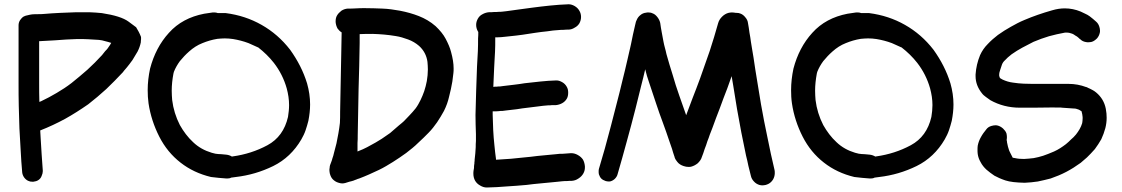

<svg xmlns="http://www.w3.org/2000/svg" viewBox="-20 -792 5108 874"><path d="M89.8 15.6C94.7 22.5 101.6 28.3 108.4 31.2C114.3 34.2 120.1 35.2 127 35.2H131.8C140.6 34.2 148.4 32.2 155.3 27.3C162.1 22.5 167 16.6 169.9 7.8C172.9 1 174.8 -5.9 174.8 -12.7V-15.6C170.9 -65.4 168 -114.3 165 -164.1C164.1 -175.8 164.1 -187.5 163.1 -198.2C203.1 -213.9 240.2 -231.4 276.4 -251C311.5 -270.5 346.7 -293 381.8 -317.4C410.2 -339.8 437.5 -362.3 463.9 -386.7C489.3 -411.1 514.6 -436.5 539.1 -462.9C543 -467.8 546.9 -473.6 551.8 -478.5C556.6 -483.4 560.5 -489.3 564.5 -494.1C567.4 -498 571.3 -502 574.2 -506.8L583 -518.6C590.8 -531.2 598.6 -543.9 606.4 -557.6C613.3 -571.3 618.2 -585 621.1 -599.6C621.1 -602.5 621.1 -607.4 622.1 -613.3V-618.2C622.1 -622.1 622.1 -625 621.1 -626C618.2 -632.8 615.2 -640.6 611.3 -647.5L599.6 -668L565.4 -693.4C542 -710.9 501 -723.6 443.4 -732.4C424.8 -734.4 405.3 -735.4 385.7 -736.3H328.1C303.7 -735.4 278.3 -734.4 253.9 -733.4C229.5 -732.4 204.1 -730.5 179.7 -728.5C170.9 -727.5 162.1 -727.5 153.3 -727.5C144.5 -727.5 134.8 -727.5 126 -726.6C119.1 -725.6 113.3 -724.6 106.4 -722.7C99.6 -721.7 93.8 -719.7 87.9 -716.8C81.1 -712.9 76.2 -707 71.3 -700.2C66.4 -692.4 64.5 -684.6 64.5 -676.8V-413.1C64.5 -378.9 64.5 -344.7 65.4 -310.5L68.4 -208L74.2 -105.5C75.2 -88.9 76.2 -73.2 77.1 -56.6C78.1 -40 80.1 -23.4 81.1 -6.8C82 1 85 8.8 89.8 15.6ZM158.2 -414.1V-604.5C182.6 -605.5 206.1 -607.4 229.5 -608.4C263.7 -611.3 298.8 -613.3 333 -614.3C349.6 -614.3 365.2 -614.3 381.8 -613.3C398.4 -612.3 414.1 -611.3 430.7 -610.4C440.4 -609.4 450.2 -607.4 459 -604.5C467.8 -602.5 477.5 -599.6 486.3 -596.7C485.4 -594.7 484.4 -592.8 483.4 -591.8C482.4 -589.8 481.4 -587.9 480.5 -586.9C470.7 -572.3 465.8 -565.4 464.8 -565.4C463.9 -565.4 457 -557.6 444.3 -541C422.9 -517.6 400.4 -495.1 377.9 -474.6C354.5 -454.1 330.1 -433.6 305.7 -414.1C284.2 -397.5 261.7 -382.8 238.3 -369.1C215.8 -355.5 191.4 -342.8 167 -331.1L159.2 -328.1C158.2 -356.4 158.2 -385.7 158.2 -414.1Z M801.8 -51.8C841.8 -20.5 887.7 1 940.4 13.7L975.6 17.6L1010.7 20.5H1014.6C1021.5 20.5 1027.3 19.5 1032.2 16.6C1040 15.6 1046.9 14.6 1053.7 13.7C1113.3 6.8 1169.9 -9.8 1223.6 -36.1C1277.3 -62.5 1320.3 -103.5 1351.6 -157.2C1359.4 -170.9 1366.2 -184.6 1371.1 -199.2C1376 -212.9 1379.9 -227.5 1383.8 -242.2C1388.7 -267.6 1391.6 -292 1391.6 -316.4C1391.6 -348.6 1386.7 -380.9 1377.9 -412.1C1361.3 -466.8 1335 -517.6 1300.8 -565.4C1263.7 -613.3 1220.7 -650.4 1170.9 -678.7C1121.1 -707 1067.4 -724.6 1007.8 -732.4H971.7C966.8 -734.4 960.9 -735.4 955.1 -735.4H949.2L928.7 -732.4C921.9 -731.4 916 -730.5 909.2 -729.5C843.8 -716.8 790 -688.5 749 -642.6C708 -597.7 679.7 -543 663.1 -479.5C656.2 -447.3 652.3 -414.1 652.3 -381.8C652.3 -361.3 653.3 -341.8 656.2 -321.3C664.1 -268.6 680.7 -217.8 705.1 -169.9C729.5 -122.1 761.7 -83 801.8 -51.8ZM1010.7 -87.9C992.2 -89.8 980.5 -90.8 973.6 -90.8C966.8 -90.8 956.1 -92.8 943.4 -96.7C911.1 -106.4 882.8 -122.1 859.4 -144.5C835 -167 815.4 -193.4 798.8 -222.7C780.3 -258.8 768.6 -296.9 763.7 -336.9C762.7 -350.6 761.7 -364.3 761.7 -378.9C761.7 -405.3 764.6 -430.7 769.5 -457C770.5 -460 770.5 -461.9 771.5 -464.8C778.3 -482.4 788.1 -499 798.8 -513.7C811.5 -529.3 825.2 -543.9 840.8 -557.6C859.4 -574.2 878.9 -586.9 901.4 -595.7C922.9 -604.5 945.3 -611.3 969.7 -615.2C980.5 -616.2 992.2 -617.2 1002.9 -617.2C1015.6 -617.2 1028.3 -616.2 1041 -614.3C1064.5 -610.4 1087.9 -604.5 1111.3 -595.7C1118.2 -592.8 1124 -589.8 1130.9 -586.9C1137.7 -584 1143.6 -581.1 1150.4 -578.1C1151.4 -577.1 1153.3 -577.1 1155.3 -576.2C1181.6 -555.7 1206.1 -532.2 1226.6 -505.9C1253.9 -470.7 1273.4 -431.6 1285.2 -389.6C1292 -364.3 1295.9 -338.9 1295.9 -313.5C1295.9 -295.9 1293.9 -278.3 1291 -259.8C1277.3 -200.2 1246.1 -157.2 1197.3 -130.9C1148.4 -104.5 1095.7 -87.9 1040 -80.1C1039.1 -80.1 1037.1 -80.1 1036.1 -79.1C1028.3 -84 1019.5 -86.9 1010.7 -87.9Z M1495.1 24.4C1502 31.2 1510.7 37.1 1521.5 40C1527.3 42 1533.2 43 1539.1 43C1543 43 1546.9 42 1551.8 41C1557.6 39.1 1563.5 37.1 1570.3 35.2C1576.2 34.2 1582 32.2 1588.9 30.3C1593.8 28.3 1597.7 26.4 1601.6 25.4C1606.4 23.4 1610.4 21.5 1615.2 20.5C1629.9 14.6 1645.5 8.8 1660.2 2C1674.8 -4.9 1690.4 -11.7 1705.1 -18.6C1727.5 -29.3 1748 -42 1768.6 -54.7C1789.1 -67.4 1808.6 -81.1 1829.1 -95.7C1840.8 -105.5 1850.6 -113.3 1857.4 -118.2C1864.3 -123 1875 -133.8 1890.6 -148.4C1895.5 -153.3 1901.4 -159.2 1908.2 -165L1930.7 -187.5C1945.3 -202.1 1958 -218.8 1969.7 -235.4C1980.5 -252 1991.2 -268.6 2001 -287.1C2011.7 -308.6 2019.5 -330.1 2024.4 -352.5C2030.3 -375 2035.2 -397.5 2039.1 -420.9C2039.1 -420.9 2041 -433.6 2043.9 -459C2044.9 -465.8 2044.9 -473.6 2044.9 -480.5C2044.9 -502.9 2041 -527.3 2033.2 -555.7C2028.3 -575.2 2019.5 -594.7 2008.8 -615.2C1998 -635.7 1982.4 -654.3 1962.9 -672.9C1939.5 -693.4 1914.1 -708 1886.7 -718.8C1859.4 -729.5 1831.1 -737.3 1800.8 -743.2C1774.4 -748 1747.1 -752 1720.7 -752.9C1694.3 -753.9 1668 -754.9 1640.6 -754.9C1627.9 -754.9 1614.3 -754.9 1601.6 -753.9C1588.9 -752.9 1575.2 -752.9 1562.5 -752.9C1552.7 -752 1543 -749 1534.2 -743.2C1525.4 -736.3 1518.6 -729.5 1513.7 -720.7C1509.8 -713.9 1507.8 -705.1 1507.8 -695.3V-691.4C1508.8 -680.7 1511.7 -670.9 1516.6 -662.1C1521.5 -655.3 1527.3 -649.4 1535.2 -644.5C1534.2 -608.4 1534.2 -573.2 1533.2 -537.1C1532.2 -487.3 1531.2 -438.5 1530.3 -388.7L1528.3 -283.2C1528.3 -266.6 1528.3 -249 1527.3 -232.4C1525.4 -216.8 1523.4 -201.2 1520.5 -185.5C1517.6 -169.9 1514.6 -154.3 1511.7 -139.6L1500 -94.7L1497.1 -83L1493.2 -71.3C1492.2 -66.4 1490.2 -60.5 1488.3 -55.7L1482.4 -40C1481.4 -36.1 1480.5 -32.2 1480.5 -27.3C1479.5 -24.4 1479.5 -20.5 1479.5 -17.6C1479.5 -12.7 1480.5 -6.8 1481.4 -2C1484.4 8.8 1488.3 17.6 1495.1 24.4ZM1675.8 -637.7C1710.9 -636.7 1746.1 -633.8 1781.2 -627.9C1800.8 -625 1819.3 -619.1 1837.9 -612.3C1856.4 -605.5 1873 -595.7 1887.7 -583C1909.2 -563.5 1921.9 -539.1 1925.8 -510.7C1926.8 -499 1927.7 -487.3 1927.7 -475.6C1927.7 -458 1925.8 -440.4 1922.9 -422.9C1919.9 -407.2 1916 -391.6 1911.1 -377C1906.2 -362.3 1900.4 -349.6 1894.5 -336.9C1887.7 -323.2 1880.9 -310.5 1872.1 -298.8C1863.3 -288.1 1853.5 -276.4 1842.8 -265.6C1822.3 -243.2 1810.5 -232.4 1809.6 -232.4C1808.6 -232.4 1791 -216.8 1755.9 -186.5C1745.1 -178.7 1732.4 -169.9 1717.8 -160.2C1703.1 -150.4 1680.7 -137.7 1651.4 -122.1C1638.7 -115.2 1625 -109.4 1612.3 -104.5C1611.3 -103.5 1609.4 -103.5 1607.4 -102.5V-141.6C1608.4 -152.3 1608.4 -164.1 1608.4 -175.8L1612.3 -386.7C1613.3 -421.9 1614.3 -457 1615.2 -491.2L1617.2 -596.7V-636.7C1636.7 -637.7 1656.2 -637.7 1675.8 -637.7Z M2142.6 30.3C2147.5 39.1 2155.3 46.9 2166 52.7C2175.8 58.6 2185.5 61.5 2195.3 61.5H2196.3C2226.6 60.5 2256.8 59.6 2287.1 56.6C2316.4 54.7 2346.7 52.7 2377 49.8C2397.5 46.9 2418 44.9 2438.5 43L2500 37.1L2519.5 35.2C2525.4 34.2 2531.2 34.2 2538.1 33.2C2545.9 32.2 2553.7 32.2 2560.5 32.2C2568.4 31.2 2576.2 31.2 2583 31.2C2593.8 30.3 2603.5 27.3 2613.3 20.5C2624 13.7 2630.9 5.9 2635.7 -2.9C2640.6 -11.7 2642.6 -20.5 2642.6 -31.2V-34.2C2641.6 -45.9 2638.7 -56.6 2633.8 -65.4C2627.9 -74.2 2620.1 -81.1 2609.4 -86.9C2600.6 -91.8 2590.8 -94.7 2581.1 -94.7H2578.1L2552.7 -92.8C2543.9 -91.8 2536.1 -91.8 2527.3 -91.8L2507.8 -89.8C2501 -88.9 2494.1 -88.9 2487.3 -87.9L2425.8 -82C2405.3 -79.1 2384.8 -77.1 2364.3 -75.2L2305.7 -69.3L2247.1 -65.4C2244.1 -65.4 2241.2 -65.4 2238.3 -64.5C2235.4 -86.9 2232.4 -109.4 2230.5 -131.8C2225.6 -176.8 2223.6 -222.7 2222.7 -269.5V-285.2H2229.5C2236.3 -285.2 2244.1 -285.2 2251 -286.1C2255.9 -287.1 2261.7 -287.1 2267.6 -287.1L2283.2 -289.1L2333 -294.9C2349.6 -297.9 2366.2 -299.8 2382.8 -301.8L2429.7 -307.6C2444.3 -309.6 2460 -311.5 2475.6 -312.5C2481.4 -312.5 2487.3 -312.5 2493.2 -313.5H2510.7C2520.5 -314.5 2530.3 -317.4 2539.1 -322.3C2547.9 -327.1 2554.7 -334 2559.6 -341.8C2564.5 -349.6 2566.4 -359.4 2566.4 -370.1C2566.4 -380.9 2564.5 -389.6 2559.6 -397.5C2554.7 -406.2 2547.9 -413.1 2539.1 -418C2530.3 -422.9 2522.5 -425.8 2513.7 -425.8H2510.7C2487.3 -424.8 2463.9 -423.8 2439.5 -420.9C2416 -418 2392.6 -416 2368.2 -413.1C2351.6 -410.2 2335.9 -408.2 2319.3 -406.2L2270.5 -400.4C2265.6 -399.4 2260.7 -399.4 2255.9 -398.4C2251 -398.4 2246.1 -398.4 2241.2 -397.5C2235.4 -397.5 2230.5 -397.5 2225.6 -396.5C2226.6 -425.8 2228.5 -455.1 2229.5 -484.4C2230.5 -496.1 2230.5 -507.8 2231.4 -520.5C2232.4 -532.2 2232.4 -543.9 2233.4 -556.6C2234.4 -576.2 2234.4 -595.7 2234.4 -615.2V-622.1C2243.2 -622.1 2252.9 -622.1 2262.7 -623L2282.2 -625C2288.1 -626 2293.9 -626 2300.8 -627C2319.3 -628.9 2338.9 -630.9 2358.4 -633.8C2377.9 -636.7 2397.5 -639.6 2416 -642.6C2434.6 -645.5 2452.1 -647.5 2470.7 -649.4C2488.3 -652.3 2505.9 -654.3 2524.4 -655.3C2531.2 -656.2 2539.1 -656.2 2545.9 -656.2C2552.7 -657.2 2560.5 -657.2 2567.4 -657.2C2577.1 -657.2 2586.9 -660.2 2595.7 -666C2605.5 -670.9 2612.3 -677.7 2617.2 -685.5C2622.1 -694.3 2625 -704.1 2625 -714.8C2625 -725.6 2622.1 -735.4 2617.2 -743.2C2612.3 -752 2605.5 -758.8 2595.7 -764.6C2586.9 -769.5 2578.1 -772.5 2569.3 -772.5H2567.4C2539.1 -771.5 2511.7 -769.5 2483.4 -766.6C2456.1 -763.7 2428.7 -760.7 2400.4 -756.8C2381.8 -753.9 2362.3 -752 2342.8 -749L2286.1 -741.2C2280.3 -740.2 2274.4 -740.2 2269.5 -739.3C2263.7 -738.3 2257.8 -738.3 2252 -738.3C2244.1 -737.3 2236.3 -737.3 2228.5 -737.3C2220.7 -736.3 2212.9 -736.3 2205.1 -736.3C2195.3 -735.4 2185.5 -732.4 2176.8 -727.5C2167 -722.7 2160.2 -715.8 2155.3 -707C2150.4 -698.2 2147.5 -689.5 2147.5 -678.7C2147.5 -668 2150.4 -658.2 2155.3 -649.4C2156.2 -648.4 2156.2 -647.5 2157.2 -646.5C2157.2 -636.7 2157.2 -627 2156.2 -617.2C2156.2 -598.6 2156.2 -579.1 2155.3 -559.6C2154.3 -547.9 2154.3 -536.1 2153.3 -523.4L2151.4 -488.3C2150.4 -451.2 2148.4 -414.1 2147.5 -377.9C2146.5 -341.8 2145.5 -304.7 2144.5 -268.6C2144.5 -239.3 2145.5 -210 2146.5 -181.6V-177.7V-150.4C2145.5 -140.6 2145.5 -130.9 2145.5 -122.1C2144.5 -112.3 2144.5 -102.5 2143.6 -93.8C2142.6 -84 2141.6 -74.2 2140.6 -65.4C2140.6 -61.5 2140.6 -57.6 2139.6 -53.7C2139.6 -49.8 2139.6 -45.9 2138.7 -43C2137.7 -38.1 2137.7 -32.2 2137.7 -27.3L2135.7 -15.6C2134.8 -10.7 2134.8 -5.9 2134.8 -1C2134.8 10.7 2137.7 21.5 2142.6 30.3Z M3049.8 -80.1C3050.8 -79.1 3050.8 -77.1 3050.8 -76.2C3053.7 -67.4 3058.6 -60.5 3063.5 -54.7C3070.3 -45.9 3080.1 -40 3091.8 -36.1C3099.6 -33.2 3107.4 -32.2 3115.2 -32.2C3118.2 -32.2 3122.1 -32.2 3126 -33.2C3136.7 -36.1 3146.5 -41 3156.2 -48.8C3165 -57.6 3171.9 -66.4 3174.8 -77.1C3179.7 -88.9 3183.6 -100.6 3187.5 -113.3C3192.4 -125 3196.3 -136.7 3200.2 -149.4C3204.1 -159.2 3208 -168.9 3210.9 -178.7C3214.8 -189.5 3218.8 -199.2 3222.7 -209C3233.4 -239.3 3245.1 -269.5 3256.8 -299.8C3267.6 -330.1 3279.3 -360.4 3291 -390.6C3297.9 -409.2 3303.7 -426.8 3310.5 -445.3L3317.4 -404.3L3335 -295.9C3341.8 -260.7 3347.7 -225.6 3354.5 -189.5L3376 -84C3379.9 -68.4 3383.8 -52.7 3386.7 -37.1L3398.4 9.8C3400.4 18.6 3405.3 27.3 3412.1 34.2C3418.9 42 3427.7 46.9 3436.5 49.8C3441.4 50.8 3445.3 51.8 3450.2 51.8C3455.1 51.8 3460 50.8 3465.8 49.8C3475.6 46.9 3483.4 43 3490.2 36.1C3497.1 29.3 3502 21.5 3504.9 10.7C3505.9 5.9 3506.8 2 3506.8 -2V-5.9C3506.8 -9.8 3506.8 -13.7 3505.9 -17.6C3494.1 -67.4 3483.4 -116.2 3473.6 -166C3462.9 -215.8 3453.1 -266.6 3444.3 -316.4C3438.5 -351.6 3432.6 -386.7 3426.8 -422.9C3420.9 -459 3415 -494.1 3410.2 -529.3L3404.3 -564.5C3402.3 -577.1 3400.4 -588.9 3398.4 -600.6C3396.5 -615.2 3394.5 -628.9 3391.6 -643.6C3389.6 -658.2 3387.7 -672.9 3384.8 -687.5C3383.8 -696.3 3379.9 -705.1 3373 -712.9C3366.2 -721.7 3358.4 -727.5 3349.6 -730.5C3344.7 -732.4 3339.8 -733.4 3334 -733.4H3330.1C3323.2 -734.4 3317.4 -735.4 3311.5 -735.4C3306.6 -735.4 3300.8 -734.4 3295.9 -733.4C3285.2 -730.5 3275.4 -724.6 3266.6 -715.8C3257.8 -707 3252 -697.3 3249 -686.5C3237.3 -644.5 3224.6 -602.5 3210.9 -560.5C3196.3 -518.6 3181.6 -477.5 3167 -435.5C3156.2 -405.3 3144.5 -376 3132.8 -345.7C3123 -320.3 3113.3 -293.9 3103.5 -267.6L3072.3 -356.4C3061.5 -387.7 3050.8 -418.9 3042 -451.2C3032.2 -482.4 3022.5 -513.7 3013.7 -545.9C3011.7 -554.7 3009.8 -564.5 3006.8 -574.2C3003.9 -584 3002 -593.8 3000 -603.5C2997.1 -617.2 2995.1 -630.9 2992.2 -645.5C2989.3 -660.2 2987.3 -673.8 2985.4 -687.5C2983.4 -696.3 2979.5 -705.1 2972.7 -713.9C2965.8 -722.7 2959 -728.5 2950.2 -731.4C2944.3 -734.4 2937.5 -735.4 2930.7 -735.4C2927.7 -735.4 2924.8 -735.4 2921.9 -734.4C2911.1 -733.4 2902.3 -729.5 2895.5 -723.6C2887.7 -717.8 2881.8 -710 2877.9 -700.2C2875 -695.3 2874 -690.4 2873 -685.5C2872.1 -682.6 2872.1 -680.7 2871.1 -677.7L2861.3 -634.8C2858.4 -620.1 2855.5 -606.4 2852.5 -591.8C2849.6 -580.1 2847.7 -568.4 2844.7 -557.6C2841.8 -545.9 2839.8 -534.2 2836.9 -523.4C2829.1 -489.3 2821.3 -456.1 2812.5 -421.9C2804.7 -387.7 2795.9 -354.5 2787.1 -320.3L2760.7 -217.8L2733.4 -116.2L2706.1 -22.5C2705.1 -18.6 2705.1 -14.6 2705.1 -11.7C2705.1 -7.8 2705.1 -3.9 2706.1 1C2709 8.8 2711.9 15.6 2716.8 20.5C2721.7 25.4 2728.5 29.3 2737.3 32.2C2742.2 33.2 2746.1 34.2 2751 34.2C2753.9 34.2 2756.8 34.2 2759.8 33.2C2766.6 31.2 2773.4 27.3 2779.3 21.5C2785.2 15.6 2789.1 8.8 2791 2C2805.7 -47.9 2819.3 -97.7 2833 -147.5C2846.7 -197.3 2860.4 -248 2873 -297.9C2881.8 -332 2889.6 -366.2 2898.4 -400.4C2905.3 -425.8 2911.1 -451.2 2917 -476.6C2921.9 -456.1 2927.7 -436.5 2934.6 -417L2966.8 -320.3C2976.6 -291 2986.3 -262.7 2997.1 -234.4C3007.8 -206.1 3017.6 -176.8 3027.3 -148.4C3031.2 -136.7 3035.2 -125 3039.1 -114.3C3042 -103.5 3045.9 -91.8 3049.8 -80.1Z M3730.5 -51.8C3770.5 -20.5 3816.4 1 3869.1 13.7L3904.3 17.6L3939.5 20.5H3943.4C3950.2 20.5 3956.1 19.5 3960.9 16.6C3968.8 15.6 3975.6 14.6 3982.4 13.7C4042 6.8 4098.6 -9.8 4152.3 -36.1C4206.1 -62.5 4249 -103.5 4280.3 -157.2C4288.1 -170.9 4294.9 -184.6 4299.8 -199.2C4304.7 -212.9 4308.6 -227.5 4312.5 -242.2C4317.4 -267.6 4320.3 -292 4320.3 -316.4C4320.3 -348.6 4315.4 -380.9 4306.6 -412.1C4290 -466.8 4263.7 -517.6 4229.5 -565.4C4192.4 -613.3 4149.4 -650.4 4099.6 -678.7C4049.8 -707 3996.1 -724.6 3936.5 -732.4H3900.4C3895.5 -734.4 3889.6 -735.4 3883.8 -735.4H3877.9L3857.4 -732.4C3850.6 -731.4 3844.7 -730.5 3837.9 -729.5C3772.5 -716.8 3718.8 -688.5 3677.7 -642.6C3636.7 -597.7 3608.4 -543 3591.8 -479.5C3585 -447.3 3581.1 -414.1 3581.1 -381.8C3581.1 -361.3 3582 -341.8 3585 -321.3C3592.8 -268.6 3609.4 -217.8 3633.8 -169.9C3658.2 -122.1 3690.4 -83 3730.5 -51.8ZM3939.5 -87.9C3920.9 -89.8 3909.2 -90.8 3902.3 -90.8C3895.5 -90.8 3884.8 -92.8 3872.1 -96.7C3839.8 -106.4 3811.5 -122.1 3788.1 -144.5C3763.7 -167 3744.1 -193.4 3727.5 -222.7C3709 -258.8 3697.3 -296.9 3692.4 -336.9C3691.4 -350.6 3690.4 -364.3 3690.4 -378.9C3690.4 -405.3 3693.4 -430.7 3698.2 -457C3699.2 -460 3699.2 -461.9 3700.2 -464.8C3707 -482.4 3716.8 -499 3727.5 -513.7C3740.2 -529.3 3753.9 -543.9 3769.5 -557.6C3788.1 -574.2 3807.6 -586.9 3830.1 -595.7C3851.6 -604.5 3874 -611.3 3898.4 -615.2C3909.2 -616.2 3920.9 -617.2 3931.6 -617.2C3944.3 -617.2 3957 -616.2 3969.7 -614.3C3993.2 -610.4 4016.6 -604.5 4040 -595.7C4046.9 -592.8 4052.7 -589.8 4059.6 -586.9C4066.4 -584 4072.3 -581.1 4079.1 -578.1C4080.1 -577.1 4082 -577.1 4084 -576.2C4110.4 -555.7 4134.8 -532.2 4155.3 -505.9C4182.6 -470.7 4202.1 -431.6 4213.9 -389.6C4220.7 -364.3 4224.6 -338.9 4224.6 -313.5C4224.6 -295.9 4222.7 -278.3 4219.7 -259.8C4206.1 -200.2 4174.8 -157.2 4126 -130.9C4077.1 -104.5 4024.4 -87.9 3968.8 -80.1C3967.8 -80.1 3965.8 -80.1 3964.8 -79.1C3957 -84 3948.2 -86.9 3939.5 -87.9Z M4470.7 -19.5C4481.4 -9.8 4494.1 -1 4506.8 7.8C4519.5 14.6 4536.1 22.5 4556.6 29.3C4577.1 36.1 4606.4 39.1 4644.5 40C4665 39.1 4684.6 37.1 4704.1 34.2C4723.6 30.3 4743.2 25.4 4762.7 20.5C4788.1 11.7 4811.5 2 4834 -9.8C4856.4 -21.5 4877.9 -35.2 4899.4 -50.8C4907.2 -57.6 4917 -65.4 4927.7 -75.2C4938.5 -85.9 4951.2 -98.6 4963.9 -113.3C4974.6 -127.9 4984.4 -142.6 4993.2 -158.2C5001 -174.8 5006.8 -191.4 5011.7 -209C5015.6 -224.6 5017.6 -240.2 5017.6 -255.9C5017.6 -268.6 5016.6 -282.2 5013.7 -296.9C5007.8 -327.1 4993.2 -351.6 4969.7 -371.1C4963.9 -376 4958 -379.9 4952.1 -382.8C4945.3 -386.7 4938.5 -389.6 4931.6 -392.6C4930.7 -393.6 4929.7 -393.6 4928.7 -394.5C4927.7 -395.5 4925.8 -395.5 4924.8 -395.5C4898.4 -405.3 4872.1 -410.2 4843.8 -410.2H4700.2C4685.5 -410.2 4665 -410.2 4639.6 -411.1C4624 -412.1 4607.4 -413.1 4590.8 -416C4574.2 -418 4558.6 -422.9 4543.9 -429.7C4542 -430.7 4540 -431.6 4537.1 -433.6C4534.2 -434.6 4532.2 -436.5 4531.2 -438.5C4530.3 -440.4 4529.3 -442.4 4529.3 -444.3C4528.3 -446.3 4528.3 -448.2 4528.3 -450.2C4528.3 -459 4530.3 -466.8 4533.2 -474.6L4541 -498C4543.9 -505.9 4548.8 -512.7 4555.7 -518.6C4561.5 -525.4 4571.3 -534.2 4585 -544.9C4600.6 -555.7 4617.2 -566.4 4633.8 -575.2C4650.4 -584 4667 -592.8 4684.6 -601.6C4708 -611.3 4731.4 -620.1 4754.9 -627C4778.3 -633.8 4802.7 -638.7 4828.1 -643.6H4837.9C4842.8 -643.6 4849.6 -642.6 4857.4 -639.6C4861.3 -638.7 4865.2 -636.7 4868.2 -634.8L4877 -628.9C4879.9 -627.9 4881.8 -626 4884.8 -624C4887.7 -622.1 4889.6 -620.1 4891.6 -618.2L4894.5 -615.2C4895.5 -614.3 4896.5 -614.3 4897.5 -613.3C4904.3 -606.4 4912.1 -602.5 4922.9 -600.6C4926.8 -599.6 4930.7 -599.6 4934.6 -599.6C4940.4 -599.6 4945.3 -600.6 4950.2 -601.6C4959 -604.5 4966.8 -610.4 4973.6 -617.2C4980.5 -625 4984.4 -633.8 4986.3 -642.6C4987.3 -645.5 4987.3 -649.4 4987.3 -652.3C4987.3 -658.2 4986.3 -664.1 4984.4 -669.9C4981.4 -679.7 4976.6 -687.5 4969.7 -693.4C4964.8 -698.2 4960 -702.1 4955.1 -706.1L4940.4 -717.8C4933.6 -722.7 4926.8 -726.6 4919.9 -729.5C4913.1 -732.4 4906.2 -736.3 4899.4 -739.3C4876 -749 4851.6 -753.9 4827.1 -753.9C4808.6 -753.9 4789.1 -751 4769.5 -745.1C4724.6 -732.4 4682.6 -717.8 4643.6 -701.2C4622.1 -692.4 4601.6 -681.6 4581.1 -669.9C4561.5 -659.2 4542 -646.5 4522.5 -632.8C4505.9 -620.1 4490.2 -606.4 4476.6 -591.8C4461.9 -577.1 4450.2 -560.5 4441.4 -541C4429.7 -512.7 4422.9 -483.4 4420.9 -453.1V-445.3C4420.9 -417 4430.7 -391.6 4449.2 -368.2C4454.1 -361.3 4460.9 -355.5 4467.8 -350.6L4488.3 -335.9C4528.3 -313.5 4573.2 -301.8 4622.1 -301.8C4669.9 -301.8 4716.8 -301.8 4761.7 -302.7C4795.9 -302.7 4813.5 -302.7 4813.5 -301.8L4870.1 -297.9H4872.1C4875 -297.9 4878.9 -296.9 4881.8 -295.9L4890.6 -293C4893.6 -292 4895.5 -290 4897.5 -289.1L4903.3 -285.2C4906.2 -276.4 4907.2 -267.6 4908.2 -258.8V-252C4908.2 -245.1 4907.2 -238.3 4906.2 -231.4C4903.3 -221.7 4899.4 -212.9 4894.5 -204.1C4889.6 -195.3 4883.8 -187.5 4877.9 -179.7C4871.1 -170.9 4863.3 -164.1 4855.5 -157.2C4848.6 -150.4 4840.8 -142.6 4832 -135.7C4815.4 -123 4797.9 -111.3 4778.3 -102.5C4758.8 -93.8 4742.2 -87.9 4728.5 -83C4713.9 -78.1 4700.2 -75.2 4685.5 -72.3C4670.9 -70.3 4656.2 -69.3 4641.6 -68.4C4627 -68.4 4613.3 -69.3 4600.6 -72.3C4596.7 -73.2 4592.8 -73.2 4589.8 -74.2C4588.9 -75.2 4588.9 -75.2 4588.9 -76.2L4577.1 -99.6C4575.2 -103.5 4573.2 -107.4 4572.3 -111.3C4571.3 -116.2 4569.3 -120.1 4568.4 -124C4567.4 -128.9 4566.4 -132.8 4565.4 -137.7C4564.5 -141.6 4563.5 -145.5 4563.5 -150.4C4562.5 -151.4 4562.5 -153.3 4562.5 -154.3V-156.2C4563.5 -161.1 4563.5 -165 4563.5 -168.9C4563.5 -174.8 4562.5 -179.7 4561.5 -184.6C4558.6 -193.4 4552.7 -200.2 4545.9 -207C4538.1 -213.9 4529.3 -218.8 4520.5 -220.7C4517.6 -221.7 4514.6 -221.7 4511.7 -221.7C4505.9 -221.7 4500 -220.7 4493.2 -218.8C4482.4 -215.8 4474.6 -210 4469.7 -203.1C4460.9 -192.4 4452.1 -180.7 4445.3 -168C4438.5 -156.2 4433.6 -143.6 4430.7 -128.9C4429.7 -122.1 4429.7 -116.2 4429.7 -109.4C4429.7 -103.5 4429.7 -97.7 4430.7 -90.8C4432.6 -78.1 4436.5 -66.4 4443.4 -54.7C4450.2 -41 4460 -29.3 4470.7 -19.5ZM4904.3 -284.2H4905.3V-283.2L4904.3 -284.2Z"/></svg>

Font: Citrustime FakeCyr
Style: Regular
Weight: 400
Version: Version 1.1